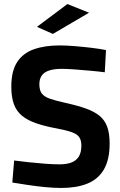

<svg xmlns="http://www.w3.org/2000/svg" viewBox="-20 -920 596 951"><path d="M284 11Q246 11 201 6.5Q156 2 113.5 -4.5Q71 -11 41 -16L50 -125Q81 -121 122 -116.5Q163 -112 203.5 -109Q244 -106 274 -106Q312 -106 336 -116Q360 -126 371.5 -146.5Q383 -167 383 -199Q383 -225 372.5 -240.5Q362 -256 335 -265.5Q308 -275 260 -284Q200 -295 157.5 -310Q115 -325 88 -347.5Q61 -370 48.5 -405Q36 -440 36 -490Q36 -568 65 -612.5Q94 -657 148 -676Q202 -695 275 -695Q308 -695 350.5 -691.5Q393 -688 434.5 -683Q476 -678 505 -672L499 -562Q469 -566 429.5 -569.5Q390 -573 351.5 -576Q313 -579 286 -579Q249 -579 224 -571Q199 -563 187 -546Q175 -529 175 -503Q175 -473 187 -457Q199 -441 227.5 -431Q256 -421 306 -410Q365 -397 406.5 -382Q448 -367 473.5 -346Q499 -325 511 -292Q523 -259 523 -209Q523 -129 494.5 -80.5Q466 -32 412.5 -10.5Q359 11 284 11ZM242 -752 163 -787 314 -900 421 -857Z"/></svg>

Font: Cairo Play
Style: Bold
Weight: 700
Version: Version 3.119